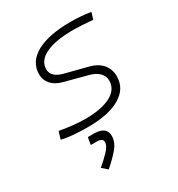

<svg xmlns="http://www.w3.org/2000/svg" viewBox="-186 -648 957 1032"><g transform="rotate(-30 293.0 -132.0)"><path d="M205.6 9.8Q100.1 9.8 43 -4.9L57.1 -51.3Q149.4 -35.2 213.4 -35.2Q315.9 -35.2 372.1 -65.2Q428.2 -95.2 428.2 -149.4Q428.2 -178.2 407.7 -199Q387.2 -219.7 350.1 -229.5L206.1 -267.6Q164.6 -278.8 141.4 -304.7Q118.2 -330.6 118.2 -366.7Q118.2 -443.4 193.6 -485.4Q269 -527.3 406.7 -527.3Q434.1 -527.3 466.3 -524.9Q498.5 -522.5 529.8 -517.6L517.1 -475.6Q439 -482.4 396 -482.4Q285.6 -482.4 225.3 -453.4Q165 -424.3 165 -371.1Q165 -347.2 182.4 -330.3Q199.7 -313.5 231 -305.2L372.1 -269Q421.4 -256.8 448.2 -225.6Q475.1 -194.3 475.1 -149.4Q475.1 -73.7 404.5 -32Q334 9.8 205.6 9.8ZM187 262.7 154.3 233.9Q186 207.5 214.6 178Q243.2 148.4 243.2 124.5Q243.2 100.6 205.6 100.6H168.9L176.8 55.7H213.4Q291.5 55.7 291.5 114.7Q291.5 153.8 260.5 189.9Q229.5 226.1 187 262.7Z"/></g></svg>

Font: Cascadia Mono NF ExtraLight
Style: Italic
Weight: 200
Italic angle: -10°
Monospace: yes
Designer: Aaron Bell
Foundry: Saja Typeworks
Version: Version 2404.023; ttfautohint (v1.8.4)